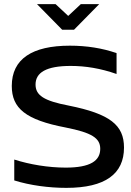

<svg xmlns="http://www.w3.org/2000/svg" viewBox="-20 -900 633 929"><path d="M544 -542V-643C475 -667 399 -679 318 -679C136 -679 37 -615 37 -484C37 -376 104 -320 298 -283C424 -258 465 -232 465 -180C465 -122 417 -89 298 -89C214 -89 124 -104 49 -128V-27C126 -3 216 9 301 9C490 9 580 -59 580 -186C580 -295 512 -349 313 -389C192 -412 152 -439 152 -491C152 -549 204 -581 322 -581C394 -581 467 -569 544 -542ZM159 -880 281 -756H338L460 -880H371L310 -823L249 -880Z"/></svg>

Font: LT Wave Text Medium
Style: Regular
Weight: 500
Designer: Daniel Lyons
Version: Version 2.5 (Glyphs App)